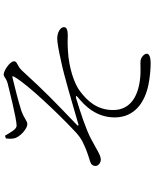

<svg xmlns="http://www.w3.org/2000/svg" viewBox="82 -876 836 1040"><g transform="rotate(-90 500.0 -356.0)"><path d="M676 42C714 42 729 33 729 21C729 6 709 -9 695 -12C673 -16 640 -9 587 -16C491 -28 425 -73 424 -159C423 -249 475 -302 525 -340C563 -370 650 -401 745 -406C789 -409 807 -407 827 -407C862 -407 873 -415 873 -428C873 -446 846 -464 812 -464C791 -464 755 -458 683 -442C615 -428 458 -382 345 -349C340 -348 338 -352 342 -356C473 -482 517 -523 636 -653C664 -684 688 -679 688 -698C688 -721 636 -754 617 -754C602 -754 602 -743 570 -733C537 -725 377 -684 339 -684C320 -684 304 -715 285 -747L270 -742C268 -729 268 -712 270 -701C275 -665 325 -626 346 -626C367 -626 371 -640 419 -658C469 -674 543 -693 598 -706C606 -708 610 -708 604 -697C564 -624 393 -448 327 -386C288 -347 267 -332 227 -315C198 -302 168 -293 143 -285C128 -280 121 -270 121 -257C121 -239 141 -228 155 -228C180 -228 205 -248 268 -281C321 -309 410 -338 489 -362C501 -365 503 -361 494 -353C444 -313 384 -250 384 -153C384 -43 468 11 561 30C602 39 652 42 676 42Z"/></g></svg>

Font: Source Han Serif TW VF
Style: Regular
Weight: 250
Designer: Ryoko NISHIZUKA 西塚涼子 (kana & ideographs); Frank Grießhammer (Latin, Greek & Cyrillic); Wenlong ZHANG 张文龙 (bopomofo); San
Foundry: Adobe
Version: Version 2.002;hotconv 1.1.0;makeotfexe 2.6.0